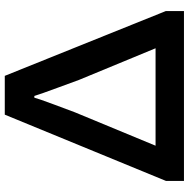

<svg xmlns="http://www.w3.org/2000/svg" viewBox="-13 -785 798 812"><g transform="rotate(-90 386.0 -379.0)"><path d="M26.9 -76.2 307.1 -757.8H471.2L745.1 -77.1V0H26.9ZM587.9 -120.1 454.1 -443.8Q450.2 -455.1 422.1 -531Q394 -606.9 386.2 -632.8H378.9Q374 -613.8 349.1 -546.9Q324.2 -480 316.9 -460.9L175.8 -120.1Z"/></g></svg>

Font: Oakes Grotesk
Style: Bold
Weight: 700
Designer: Samuel Oakes
Foundry: Samuel Oakes
Version: Version 1.0 | wf-rip DC20170320